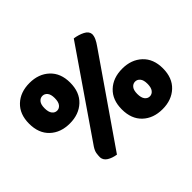

<svg xmlns="http://www.w3.org/2000/svg" viewBox="-132 -836 1063 1063"><g transform="rotate(-45 399.5 -304.5)"><path d="M538 -617Q572 -612 598.5 -598.5Q625 -585 627 -562Q627 -546 619 -529Q611 -512 598 -494L252 7Q220 2 198.5 -11.5Q177 -25 175 -48Q175 -64 177.5 -79.5Q180 -95 193 -115ZM351 -458Q351 -383 306 -341Q261 -299 190 -299Q118 -299 73.5 -341Q29 -383 29 -458Q29 -532 73.5 -574Q118 -616 190 -616Q261 -616 306 -574Q351 -532 351 -458ZM150 -458Q150 -428 161.5 -413.5Q173 -399 190 -399Q207 -399 218.5 -413.5Q230 -428 230 -458Q230 -487 218.5 -501Q207 -515 190 -515Q173 -515 161.5 -501Q150 -487 150 -458ZM770 -151Q770 -76 725 -34Q680 8 609 8Q537 8 492.5 -34Q448 -76 448 -151Q448 -225 492.5 -267Q537 -309 609 -309Q680 -309 725 -267Q770 -225 770 -151ZM569 -151Q569 -121 580.5 -106.5Q592 -92 609 -92Q626 -92 637.5 -106.5Q649 -121 649 -151Q649 -180 637.5 -194Q626 -208 609 -208Q592 -208 580.5 -194Q569 -180 569 -151Z"/></g></svg>

Font: Baloo Tammudu
Style: Regular
Weight: 400
Designer: Omkar Shende and Ek Type
Foundry: Ek Type
Version: Version 1.443;PS 1.000;hotconv 16.6.51;makeotf.lib2.5.65220;